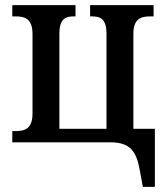

<svg xmlns="http://www.w3.org/2000/svg" viewBox="-20 -556 649 750"><path d="M538 174H585V-53H501V-423C501 -484 531 -492 568 -492H580V-536H332V-492H337C370 -492 396 -485 396 -424V-53H212V-424C212 -485 238 -492 270 -492H275V-536H28V-492H40C76 -492 107 -484 107 -423V-113C107 -52 76 -44 40 -44H28V0H412C487 0 513 34 526 109Z"/></svg>

Font: Noto Serif SemiCondensed Medium
Style: Regular
Weight: 500
Width: 4
Designer: Monotype Design Team
Foundry: Monotype Imaging Inc.
Version: Version 2.014